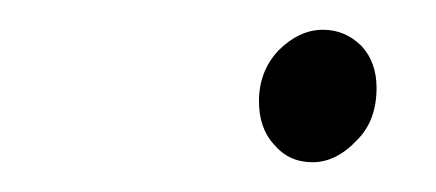

<svg xmlns="http://www.w3.org/2000/svg" viewBox="-20 -103 293 129"><path d="M190 6C200.7 6 210.7 1 220 -9C228.7 -17.7 233 -29.3 233 -44C233 -55.3 229.7 -64.7 223 -72C215.7 -79.3 207 -83 197 -83C186.3 -83 176.3 -78.3 167 -69C158.3 -59.7 154 -48.3 154 -35C154 -23 157.3 -13.3 164 -6C170.7 2 179.3 6 190 6Z"/></svg>

Font: naYanakamik
Style: Regular
Weight: 500
Designer: Nagarjuna G.,Vikas B.,Ruchir J.,Tushar G.,Vinay J.
Foundry: gnowledge lab
Version: 1.1